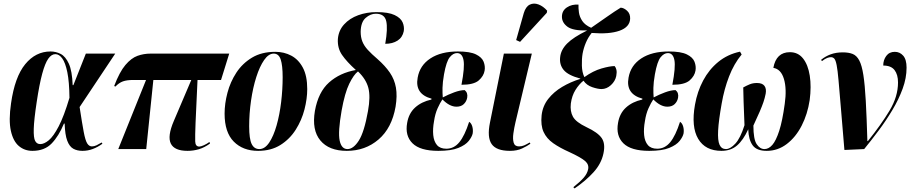

<svg xmlns="http://www.w3.org/2000/svg" viewBox="-20 -837 5110 1078"><path d="M162 10Q118 10 86 -17Q54 -44 41 -102.5Q28 -161 42 -257Q63 -405 121.5 -476.5Q180 -548 264 -548Q294 -548 321 -534Q348 -520 366.5 -479.5Q385 -439 388 -359H392L462 -536H627L427 -236Q441 -144 450 -96.5Q459 -49 469.5 -32Q480 -15 496 -15Q509 -15 522.5 -21.5Q536 -28 551 -37L555 -30Q529 -11 501 -0.5Q473 10 443 10Q413 10 391.5 -2Q370 -14 357.5 -47Q345 -80 343 -143H339Q310 -73 270 -31.5Q230 10 162 10ZM206 -28Q228 -28 254 -49.5Q280 -71 309.5 -127.5Q339 -184 370 -288Q369 -378 358 -431.5Q347 -485 329.5 -509Q312 -533 291 -533Q269 -533 251 -507.5Q233 -482 217 -423Q201 -364 186 -264Q171 -165 169.5 -114Q168 -63 177.5 -45.5Q187 -28 206 -28Z M644 0 800 -388H729Q692 -388 670 -380Q648 -372 628 -351L621 -354Q651 -433 684 -472Q717 -511 752 -523.5Q787 -536 825 -536H1267L1221 -388H1089L1078 -148Q1075 -72 1076 -43Q1077 -14 1099 -14Q1108 -14 1125.5 -22Q1143 -30 1156 -40L1159 -31Q1127 -8 1096 1Q1065 10 1033 10Q959 10 939 -31Q919 -72 956 -158L1054 -388H841L801 0Z M1429 10Q1344 10 1292.5 -42Q1241 -94 1241 -199Q1241 -255 1257 -316Q1273 -377 1307 -429Q1341 -481 1395 -513.5Q1449 -546 1526 -546Q1575 -546 1615.5 -524.5Q1656 -503 1680.5 -457Q1705 -411 1705 -337Q1705 -283 1689.5 -222.5Q1674 -162 1640.5 -109Q1607 -56 1554.5 -23Q1502 10 1429 10ZM1436 0Q1467 0 1491.5 -36.5Q1516 -73 1533 -133Q1550 -193 1558.5 -264Q1567 -335 1567 -403Q1567 -470 1556 -503Q1545 -536 1517 -536Q1488 -536 1463 -500Q1438 -464 1419 -404.5Q1400 -345 1389.5 -272.5Q1379 -200 1379 -128Q1379 -57 1393 -28.5Q1407 0 1436 0Z M1927 10Q1827 10 1778.5 -48.5Q1730 -107 1748 -214Q1767 -320 1827.5 -374Q1888 -428 1978 -444Q1927 -490 1900.5 -528.5Q1874 -567 1877 -618Q1881 -666 1912 -700Q1943 -734 1991 -751.5Q2039 -769 2094 -769Q2161 -769 2195.5 -752.5Q2230 -736 2240.5 -711.5Q2251 -687 2247 -662Q2240 -627 2212 -609Q2184 -591 2143 -591Q2158 -677 2148.5 -718.5Q2139 -760 2090 -760Q2060 -760 2033 -736.5Q2006 -713 2005 -659Q2005 -628 2014.5 -604Q2024 -580 2045 -557Q2066 -534 2100 -505Q2143 -467 2169 -429Q2195 -391 2203 -345Q2211 -299 2201 -238Q2180 -118 2105.5 -54Q2031 10 1927 10ZM1931 0Q1964 0 1994.5 -47.5Q2025 -95 2046 -213Q2061 -295 2048 -344Q2035 -393 1990 -436Q1966 -418 1941 -367Q1916 -316 1898 -216Q1877 -96 1887 -48Q1897 0 1931 0Z M2441 10Q2339 10 2296 -32.5Q2253 -75 2266 -147Q2275 -201 2311 -233.5Q2347 -266 2402 -278L2403 -283Q2308 -309 2325 -401Q2337 -470 2396.5 -509Q2456 -548 2551 -548Q2619 -548 2652.5 -531.5Q2686 -515 2695.5 -490Q2705 -465 2701 -441Q2696 -410 2668 -385.5Q2640 -361 2571 -361Q2590 -460 2582.5 -499.5Q2575 -539 2546 -539Q2524 -539 2505 -515.5Q2486 -492 2473 -420Q2465 -374 2464.5 -343.5Q2464 -313 2466 -290Q2496 -306 2530 -318.5Q2564 -331 2589 -331Q2608 -316 2603 -288Q2599 -267 2584 -252.5Q2569 -238 2543 -238Q2504 -238 2464 -279Q2451 -260 2437 -229Q2423 -198 2417 -157Q2409 -114 2412.5 -78.5Q2416 -43 2433.5 -22.5Q2451 -2 2486 -2Q2529 -2 2559 -38.5Q2589 -75 2614 -153Q2626 -146 2631.5 -127.5Q2637 -109 2634 -88Q2630 -69 2612 -46Q2594 -23 2553.5 -6.5Q2513 10 2441 10Z M2843 10Q2767 10 2740.5 -28Q2714 -66 2731 -149L2809 -536H2966L2874 -150Q2867 -120 2862.5 -88.5Q2858 -57 2864 -36Q2870 -15 2894 -15Q2910 -15 2923.5 -21Q2937 -27 2954 -37L2958 -30Q2940 -17 2911.5 -3.5Q2883 10 2843 10ZM2900 -602 2878 -612 2921 -764Q2932 -800 2954.5 -811Q2977 -822 3003.5 -812Q3030 -802 3052 -777L3050 -765Z M3206 221 3199 214Q3237 184 3257 161Q3277 138 3282 114Q3288 87 3265 67Q3242 47 3177 17Q3123 -7 3086 -33Q3049 -59 3032 -96Q3015 -133 3021 -190Q3027 -242 3058 -281.5Q3089 -321 3136 -349Q3183 -377 3238 -394V-396Q3170 -414 3145 -444Q3120 -474 3125 -516Q3129 -557 3164 -592.5Q3199 -628 3277 -666Q3197 -664 3166 -687Q3135 -710 3135 -743Q3135 -777 3163 -795.5Q3191 -814 3228 -811Q3227 -792 3230.5 -767Q3234 -742 3249.5 -719Q3265 -696 3299 -681Q3347 -714 3389.5 -744Q3432 -774 3465 -794Q3483 -793 3501 -776.5Q3519 -760 3518 -732Q3516 -685 3458.5 -664.5Q3401 -644 3302 -652Q3282 -627 3269.5 -597.5Q3257 -568 3251 -536Q3246 -506 3247 -468.5Q3248 -431 3261 -404Q3310 -439 3357 -452.5Q3404 -466 3431 -466Q3438 -458 3441 -444.5Q3444 -431 3440 -410Q3434 -381 3410 -359Q3386 -337 3357 -337Q3337 -337 3305.5 -347.5Q3274 -358 3256 -384Q3231 -364 3211 -332Q3191 -300 3185 -256Q3180 -212 3197 -181.5Q3214 -151 3273 -123Q3337 -93 3358.5 -61.5Q3380 -30 3368 25Q3356 82 3312.5 130Q3269 178 3206 221Z M3625 10Q3523 10 3480 -32.5Q3437 -75 3450 -147Q3459 -201 3495 -233.5Q3531 -266 3586 -278L3587 -283Q3492 -309 3509 -401Q3521 -470 3580.5 -509Q3640 -548 3735 -548Q3803 -548 3836.5 -531.5Q3870 -515 3879.5 -490Q3889 -465 3885 -441Q3880 -410 3852 -385.5Q3824 -361 3755 -361Q3774 -460 3766.5 -499.5Q3759 -539 3730 -539Q3708 -539 3689 -515.5Q3670 -492 3657 -420Q3649 -374 3648.5 -343.5Q3648 -313 3650 -290Q3680 -306 3714 -318.5Q3748 -331 3773 -331Q3792 -316 3787 -288Q3783 -267 3768 -252.5Q3753 -238 3727 -238Q3688 -238 3648 -279Q3635 -260 3621 -229Q3607 -198 3601 -157Q3593 -114 3596.5 -78.5Q3600 -43 3617.5 -22.5Q3635 -2 3670 -2Q3713 -2 3743 -38.5Q3773 -75 3798 -153Q3810 -146 3815.5 -127.5Q3821 -109 3818 -88Q3814 -69 3796 -46Q3778 -23 3737.5 -6.5Q3697 10 3625 10Z M4031 10Q3940 10 3900 -57.5Q3860 -125 3882 -249Q3895 -323 3928 -385Q3961 -447 4013 -489.5Q4065 -532 4135 -547L4144 -531Q4101 -479 4073.5 -408Q4046 -337 4032 -256Q4015 -161 4012 -104.5Q4009 -48 4020 -24Q4031 0 4056 0Q4080 0 4108.5 -30.5Q4137 -61 4160 -134Q4157 -217 4155 -265.5Q4153 -314 4153 -346Q4171 -356 4189 -363.5Q4207 -371 4230 -371Q4260 -371 4272 -355Q4284 -339 4279 -311Q4274 -286 4266.5 -264Q4259 -242 4246 -211.5Q4233 -181 4210 -132Q4210 -55 4228.5 -27.5Q4247 0 4272 0Q4296 0 4316.5 -23.5Q4337 -47 4355 -102.5Q4373 -158 4386 -254Q4398 -338 4381.5 -393.5Q4365 -449 4322 -456Q4338 -544 4415 -544Q4461 -544 4489 -508.5Q4517 -473 4526.5 -412Q4536 -351 4526 -275Q4514 -196 4481 -131.5Q4448 -67 4397.5 -28.5Q4347 10 4285 10Q4228 10 4205.5 -21.5Q4183 -53 4181 -111Q4153 -50 4118 -20Q4083 10 4031 10Z M4721 5Q4709 -139 4701 -234Q4693 -329 4688 -386Q4683 -443 4677.5 -471Q4672 -499 4664.5 -507.5Q4657 -516 4645 -516Q4636 -516 4624 -511.5Q4612 -507 4595 -494L4590 -501Q4614 -521 4644 -532Q4674 -543 4712 -543Q4745 -543 4767.5 -534Q4790 -525 4804.5 -497.5Q4819 -470 4827.5 -415.5Q4836 -361 4841 -270.5Q4846 -180 4850 -45H4853Q4927 -137 4974.5 -216Q5022 -295 5022 -374Q5022 -418 5002.5 -443.5Q4983 -469 4939 -469Q4939 -500 4956 -523Q4973 -546 5004 -546Q5032 -546 5051 -524.5Q5070 -503 5070 -457Q5070 -399 5048 -339Q5026 -279 4990.5 -219.5Q4955 -160 4913.5 -104.5Q4872 -49 4832 0Z"/></svg>

Font: Noto Serif Display ExtraCondensed ExtraBold
Style: Italic
Weight: 800
Width: 2
Italic angle: -12°
Designer: Monotype Design Team
Foundry: Monotype Imaging Inc.
Version: Version 2.009